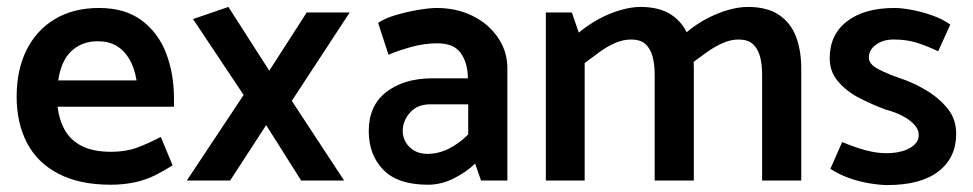

<svg xmlns="http://www.w3.org/2000/svg" viewBox="-20 -521 2807 554"><path d="M482 -213V-237Q482 -308 459.5 -367Q437 -426 389 -462Q341 -498 266 -498Q192 -498 138.5 -466Q85 -434 56.5 -376.5Q28 -319 28 -242Q28 -166 58 -108.5Q88 -51 149 -19.5Q210 12 299 12Q337 12 369 5Q401 -2 428 -15.5Q455 -29 478 -44L444 -126Q408 -107 375.5 -95Q343 -83 301 -83Q249 -83 216.5 -99.5Q184 -116 167.5 -145Q151 -174 146 -213ZM148 -289Q153 -325 167.5 -350Q182 -375 206.5 -388.5Q231 -402 262 -402Q294 -402 316.5 -388.5Q339 -375 353.5 -350Q368 -325 374 -289Z M644 0 748 -160 849 0H973L822 -230L989 -485H865L757 -317L639 -501L537 -466L683 -247L519 0Z M1142 -143Q1142 -172 1163 -196Q1184 -220 1222 -220H1331V-133Q1305 -107 1275 -92Q1245 -77 1213 -77Q1191 -77 1175 -86.5Q1159 -96 1150.5 -111Q1142 -126 1142 -143ZM1101 -363Q1129 -375 1166.5 -385.5Q1204 -396 1242 -396Q1289 -396 1309 -368.5Q1329 -341 1330 -298V-295H1224Q1144 -294 1094 -255Q1044 -216 1044 -143Q1044 -74 1086 -31Q1128 12 1215 12Q1253 12 1289 -6Q1325 -24 1351 -49L1368 0H1444V-324Q1444 -373 1416.5 -413Q1389 -453 1343 -475.5Q1297 -498 1240 -498Q1220 -498 1187 -492.5Q1154 -487 1122 -477.5Q1090 -468 1071 -455Z M1667 0V-339Q1688 -355 1710 -371Q1732 -387 1755 -397Q1778 -407 1801 -407Q1827 -407 1841.5 -394.5Q1856 -382 1862.5 -359.5Q1869 -337 1869 -305V0H1982V-322Q1982 -376 1966.5 -416Q1951 -456 1917 -478.5Q1883 -501 1828 -501Q1802 -501 1770.5 -492Q1739 -483 1708.5 -466.5Q1678 -450 1650 -427L1630 -485H1555V0ZM1977 -339Q1998 -355 2020.5 -371Q2043 -387 2066 -397Q2089 -407 2111 -407Q2137 -407 2151.5 -394.5Q2166 -382 2172.5 -359.5Q2179 -337 2179 -305V0H2292V-322Q2292 -376 2276.5 -416Q2261 -456 2227 -478.5Q2193 -501 2138 -501Q2111 -501 2080 -492Q2049 -483 2018 -466.5Q1987 -450 1960 -427Z M2376 -34Q2398 -19 2428 -8Q2458 3 2489 8Q2520 13 2540 13Q2637 13 2688 -26.5Q2739 -66 2739 -135Q2739 -177 2714.5 -207.5Q2690 -238 2652.5 -260.5Q2615 -283 2575 -296Q2540 -308 2513.5 -322Q2487 -336 2487 -355Q2487 -377 2507.5 -392Q2528 -407 2559 -407Q2596 -407 2626 -397.5Q2656 -388 2687 -373L2722 -450Q2700 -466 2670 -476.5Q2640 -487 2611 -492.5Q2582 -498 2561 -498Q2474 -498 2424 -459.5Q2374 -421 2374 -353Q2374 -314 2398.5 -285.5Q2423 -257 2460 -238Q2497 -219 2535 -205Q2565 -197 2586 -185.5Q2607 -174 2619 -160.5Q2631 -147 2631 -131Q2631 -115 2618 -103Q2605 -91 2584 -85Q2563 -79 2539 -79Q2518 -79 2497 -83Q2476 -87 2454 -94.5Q2432 -102 2410 -111Z"/></svg>

Font: Catamaran Thin SemiBold
Style: Regular
Weight: 600
Version: Version 2.000